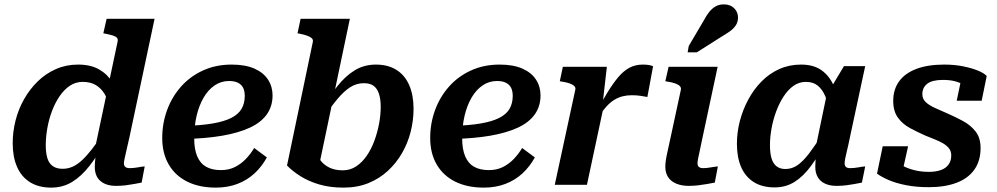

<svg xmlns="http://www.w3.org/2000/svg" viewBox="-20 -844 4554 877"><path d="M214 13Q157 13 117.5 -11.5Q78 -36 58 -81.5Q38 -127 38 -190Q38 -242 51 -293.5Q64 -345 90 -391Q116 -437 152.5 -472.5Q189 -508 235.5 -528.5Q282 -549 337 -549Q394 -549 432.5 -527Q471 -505 494 -467.5Q517 -430 527 -382L483 -353Q474 -388 458 -414.5Q442 -441 417.5 -455.5Q393 -470 358 -470Q325 -470 298.5 -452Q272 -434 251.5 -403.5Q231 -373 217 -335.5Q203 -298 196 -257.5Q189 -217 189 -181Q189 -145 196.5 -121Q204 -97 221.5 -85Q239 -73 266 -73Q290 -73 311.5 -82.5Q333 -92 354.5 -112Q376 -132 399 -161.5Q422 -191 449 -231L463 -200Q426 -134 389 -86.5Q352 -39 309.5 -13Q267 13 214 13ZM510 5Q465 5 439 -17Q413 -39 413 -82Q413 -88 413.5 -98Q414 -108 415.5 -120.5Q417 -133 418 -148L409 -143L517 -653Q520 -665 514 -671.5Q508 -678 495 -682Q482 -686 462 -690L452 -692L467 -758H686L571 -216Q563 -181 557.5 -157Q552 -133 549 -119Q546 -105 546 -98Q546 -87 552.5 -81.5Q559 -76 572 -76Q591 -76 609.5 -79.5Q628 -83 641 -84L627 -10Q611 -7 592.5 -3.5Q574 0 553.5 2.5Q533 5 510 5Z M966 13Q890 13 835 -14.5Q780 -42 750.5 -93Q721 -144 721 -214Q721 -280 743 -340.5Q765 -401 806.5 -448Q848 -495 907 -522Q966 -549 1038 -549Q1101 -549 1142.5 -530.5Q1184 -512 1204.5 -480Q1225 -448 1225 -408Q1225 -359 1199 -322Q1173 -285 1121.5 -261Q1070 -237 994.5 -224Q919 -211 819 -209L824 -269Q899 -271 951.5 -280Q1004 -289 1036.5 -305.5Q1069 -322 1083.5 -347Q1098 -372 1098 -406Q1098 -428 1090.5 -443Q1083 -458 1067 -466Q1051 -474 1026 -474Q990 -474 960.5 -454Q931 -434 910 -398Q889 -362 878 -315Q867 -268 867 -213Q867 -162 881 -129.5Q895 -97 922 -82Q949 -67 989 -67Q1025 -67 1053 -81Q1081 -95 1103 -118Q1125 -141 1141 -168L1199 -125Q1176 -83 1142.5 -52Q1109 -21 1064.5 -4Q1020 13 966 13Z M1546 -66Q1580 -66 1607.5 -84.5Q1635 -103 1655.5 -133Q1676 -163 1690 -201Q1704 -239 1711.5 -279Q1719 -319 1719 -356Q1719 -391 1711 -415.5Q1703 -440 1686.5 -452Q1670 -464 1642 -464Q1609 -464 1581 -446.5Q1553 -429 1524 -395Q1495 -361 1460 -309L1448 -339Q1484 -404 1521.5 -451Q1559 -498 1601.5 -523.5Q1644 -549 1697 -549Q1752 -549 1790.5 -525Q1829 -501 1849 -455.5Q1869 -410 1869 -347Q1869 -295 1856 -243Q1843 -191 1816.5 -145Q1790 -99 1751.5 -63.5Q1713 -28 1662.5 -7.5Q1612 13 1549 13Q1487 13 1438 -1.5Q1389 -16 1352 -39.5Q1315 -63 1291 -88L1409 -653Q1411 -663 1404 -669.5Q1397 -676 1383 -681Q1369 -686 1349 -690L1339 -692L1353 -758H1578L1434 -71Q1425 -80 1419.5 -90.5Q1414 -101 1412 -112Q1410 -123 1412 -134.5Q1414 -146 1419 -157Q1428 -133 1443.5 -112Q1459 -91 1484.5 -78.5Q1510 -66 1546 -66Z M2190 13Q2114 13 2059 -14.5Q2004 -42 1974.5 -93Q1945 -144 1945 -214Q1945 -280 1967 -340.5Q1989 -401 2030.5 -448Q2072 -495 2131 -522Q2190 -549 2262 -549Q2325 -549 2366.5 -530.5Q2408 -512 2428.5 -480Q2449 -448 2449 -408Q2449 -359 2423 -322Q2397 -285 2345.5 -261Q2294 -237 2218.5 -224Q2143 -211 2043 -209L2048 -269Q2123 -271 2175.5 -280Q2228 -289 2260.5 -305.5Q2293 -322 2307.5 -347Q2322 -372 2322 -406Q2322 -428 2314.5 -443Q2307 -458 2291 -466Q2275 -474 2250 -474Q2214 -474 2184.5 -454Q2155 -434 2134 -398Q2113 -362 2102 -315Q2091 -268 2091 -213Q2091 -162 2105 -129.5Q2119 -97 2146 -82Q2173 -67 2213 -67Q2249 -67 2277 -81Q2305 -95 2327 -118Q2349 -141 2365 -168L2423 -125Q2400 -83 2366.5 -52Q2333 -21 2288.5 -4Q2244 13 2190 13Z M2514 0H2661L2740 -370L2733 -373L2752 -539H2551L2537 -473L2548 -471Q2568 -468 2582 -463Q2596 -458 2603 -451Q2610 -444 2608 -435ZM2963 -541Q2959 -544 2946.5 -546.5Q2934 -549 2916 -549Q2882 -549 2855 -534.5Q2828 -520 2804 -491.5Q2780 -463 2755.5 -423Q2731 -383 2703 -331L2714 -311Q2733 -339 2750.5 -358Q2768 -377 2786 -388Q2804 -399 2823.5 -404Q2843 -409 2865 -409Q2887 -409 2904.5 -406.5Q2922 -404 2937 -401Z M3125 5Q3094 5 3069.5 -5Q3045 -15 3032 -34.5Q3019 -54 3019 -82Q3019 -97 3021.5 -113.5Q3024 -130 3030 -156Q3036 -182 3045 -225L3090 -434Q3092 -444 3085 -451Q3078 -458 3064 -463Q3050 -468 3030 -471L3019 -473L3034 -539H3258L3189 -216Q3182 -180 3176.5 -156.5Q3171 -133 3168.5 -119Q3166 -105 3166 -98Q3166 -87 3172.5 -81.5Q3179 -76 3192 -76Q3205 -76 3217 -78Q3229 -80 3240 -81.5Q3251 -83 3259 -84L3245 -10Q3229 -7 3210 -3.5Q3191 0 3169.5 2.5Q3148 5 3125 5ZM3195 -751Q3207 -774 3220 -790Q3233 -806 3249 -815Q3265 -824 3286 -824Q3316 -824 3333.5 -806.5Q3351 -789 3351 -764Q3351 -744 3341 -728.5Q3331 -713 3314 -701Q3297 -689 3275 -676L3163 -605H3121L3126 -634Z M3813 -352 3769 -335Q3762 -376 3749 -406Q3736 -436 3715 -453Q3694 -470 3661 -470Q3630 -470 3604.5 -452Q3579 -434 3559 -403Q3539 -372 3525 -334Q3511 -296 3504 -256.5Q3497 -217 3497 -181Q3497 -145 3504 -121Q3511 -97 3527 -84.5Q3543 -72 3567 -72Q3598 -72 3623.5 -90Q3649 -108 3676 -143.5Q3703 -179 3736 -231L3754 -198Q3719 -133 3684 -85.5Q3649 -38 3609 -13Q3569 12 3518 12Q3462 12 3423.5 -12Q3385 -36 3365.5 -80.5Q3346 -125 3346 -187Q3346 -240 3359.5 -291.5Q3373 -343 3398 -389.5Q3423 -436 3458.5 -472Q3494 -508 3539.5 -528.5Q3585 -549 3639 -549Q3696 -549 3732 -523.5Q3768 -498 3787.5 -454Q3807 -410 3813 -352ZM3932 -542 3862 -216Q3855 -181 3849 -157Q3843 -133 3840.5 -119Q3838 -105 3838 -98Q3838 -87 3844 -81.5Q3850 -76 3863 -76Q3882 -76 3900.5 -79.5Q3919 -83 3932 -84L3917 -10Q3902 -7 3883.5 -3.5Q3865 0 3844.5 2.5Q3824 5 3801 5Q3771 5 3749 -5Q3727 -15 3715.5 -34.5Q3704 -54 3704 -82Q3704 -91 3705 -109Q3706 -127 3709 -151L3700 -142L3757 -416L3765 -425L3835 -542Z M4222 11Q4166 11 4119.5 2Q4073 -7 4039.5 -21.5Q4006 -36 3986 -51L4012 -176H4128L4098 -42Q4080 -50 4072.5 -61Q4065 -72 4066 -85Q4067 -98 4074 -109Q4086 -96 4108 -84.5Q4130 -73 4159.5 -66Q4189 -59 4223 -59Q4254 -59 4277 -67Q4300 -75 4312.5 -92Q4325 -109 4325 -134Q4325 -153 4315 -166Q4305 -179 4288 -189Q4271 -199 4249.5 -207.5Q4228 -216 4206 -225Q4170 -241 4136.5 -259Q4103 -277 4081.5 -306.5Q4060 -336 4060 -383Q4060 -435 4086.5 -472Q4113 -509 4165 -529Q4217 -549 4293 -549Q4340 -549 4379.5 -541Q4419 -533 4447 -521.5Q4475 -510 4487 -497L4464 -384H4350L4372 -489Q4384 -489 4393.5 -480.5Q4403 -472 4407 -459.5Q4411 -447 4406 -435Q4395 -448 4378.5 -458Q4362 -468 4339.5 -473.5Q4317 -479 4287 -479Q4238 -479 4215.5 -461.5Q4193 -444 4193 -414Q4193 -392 4208.5 -377.5Q4224 -363 4250.5 -351Q4277 -339 4307 -326Q4344 -310 4379 -291Q4414 -272 4436.5 -243Q4459 -214 4459 -168Q4459 -109 4430.5 -69Q4402 -29 4349 -9Q4296 11 4222 11Z"/></svg>

Font: Roboto Serif 20pt SemiBold
Style: Italic
Weight: 600
Italic angle: -10°
Version: Version 1.007